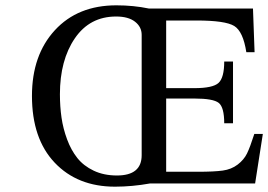

<svg xmlns="http://www.w3.org/2000/svg" viewBox="-20 -689 1007 721"><path d="M967 -186 938 0H543Q476 12 412 12Q271 12 185.5 -78Q100 -168 100 -329Q100 -482 186 -575.5Q272 -669 417 -669Q481 -669 539 -657H930L936 -493H905Q893 -571 859.5 -591.5Q826 -612 718 -612H604V-358H710Q779 -358 800.5 -377.5Q822 -397 822 -458H855V-226H822Q822 -286 801.5 -302.5Q781 -319 710 -319H604V-44H723Q784 -44 816.5 -48.5Q849 -53 872.5 -71Q896 -89 907.5 -112.5Q919 -136 935 -186ZM205 -335Q205 -289 211 -247.5Q217 -206 232 -165.5Q247 -125 270.5 -95.5Q294 -66 332 -48Q370 -30 419 -30Q512 -30 512 -106V-558Q512 -588 487 -607.5Q462 -627 416 -627Q317 -627 261 -545Q205 -463 205 -335Z"/></svg>

Font: myMathFont
Style: Regular
Weight: 400
Designer: Ross Mills, John Hudson & Paul Hanslow, Tiro Typeworks Ltd; with prior portions MicroPress Inc., and Coen Hoffman. Math 
Foundry: Tiro Typeworks Ltd
Version: Version 2.13 b171